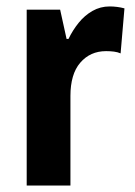

<svg xmlns="http://www.w3.org/2000/svg" viewBox="-20 -577 419 597"><path d="M321 -557Q332 -557 344 -555.5Q356 -554 367 -551L355 -411Q346 -415 334.5 -416.5Q323 -418 310 -418Q285 -418 265 -409Q245 -400 229.5 -382Q214 -364 206.5 -338Q199 -312 199 -279V0H63V-547H167L187 -456H193Q206 -483 224.5 -506Q243 -529 267.5 -543Q292 -557 321 -557Z"/></svg>

Font: Noto Sans Condensed
Style: Regular
Weight: 400
Width: 3
Version: Version 2.013